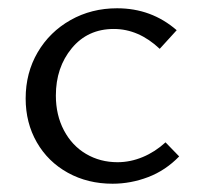

<svg xmlns="http://www.w3.org/2000/svg" viewBox="-20 -439 477 464"><path d="M42 -201Q42 -263 71 -312.5Q100 -362 150.5 -390.5Q201 -419 263 -419Q346 -419 407 -366L366 -321Q315 -369 255 -369Q192 -369 153.5 -322.5Q115 -276 115 -208Q115 -161 134.5 -124Q154 -87 188 -67Q222 -47 264 -47Q295 -47 325 -59.5Q355 -72 380 -95L413 -61Q380 -27 338 -11Q296 5 252 5Q192 5 144 -21.5Q96 -48 69 -95Q42 -142 42 -201Z"/></svg>

Font: Ysabeau
Style: Regular
Weight: 400
Designer: Christian Thalmann (Catharsis Fonts)
Version: Version 0.003